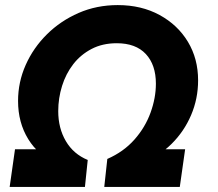

<svg xmlns="http://www.w3.org/2000/svg" viewBox="-20 -735 859 755"><path d="M18 0 39 -148H167L199 -97Q131 -123 91 -188Q51 -253 51 -338Q51 -412 81 -479.5Q111 -547 164.5 -600Q218 -653 289 -684Q360 -715 443 -715Q536 -715 607.5 -676Q679 -637 719 -570.5Q759 -504 759 -419Q759 -347 731.5 -282.5Q704 -218 654.5 -169Q605 -120 538 -94L575 -148H708L687 0H390L402 -110Q466 -138 508.5 -186Q551 -234 572 -292Q593 -350 593 -406Q593 -480 553.5 -522.5Q514 -565 439 -565Q383 -565 340 -542.5Q297 -520 268 -482.5Q239 -445 224 -397Q209 -349 209 -298Q209 -231 239 -180Q269 -129 325 -106L314 0Z"/></svg>

Font: Hanken Grotesk Black
Style: Italic
Weight: 900
Italic angle: -8°
Designer: Alfredo Marco Pradil
Foundry: Hanken Design Co.
Version: Version 3.013